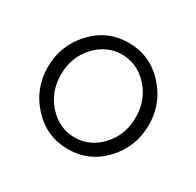

<svg xmlns="http://www.w3.org/2000/svg" viewBox="-92 -497 583 570"><g transform="rotate(30 200.0 -212.0)"><path d="M110 -313Q72 -272 72 -212Q72 -152 110 -111Q148 -70 200 -70Q252 -70 290 -111Q328 -152 328 -212Q328 -272 290 -313Q252 -354 200 -354Q148 -354 110 -313ZM77 -84Q27 -138 27 -212Q27 -286 77 -340Q127 -394 200 -394Q273 -394 323 -340Q373 -286 373 -212Q373 -138 323 -84Q273 -30 200 -30Q127 -30 77 -84Z"/></g></svg>

Font: Bhavuka
Style: Regular
Weight: 400
Version: 2.94.0; ttfautohint (v1.2) -l 7 -r 28 -G 50 -x 13 -D deva -f